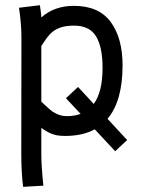

<svg xmlns="http://www.w3.org/2000/svg" viewBox="-20 -517 558 735"><path d="M372.6 -257.3Q372.6 -336.9 347.7 -377.9Q322.8 -418.9 263.2 -418.9Q230 -418.9 208 -410.4Q186 -401.9 171.6 -386.5Q157.2 -371.1 138.2 -340.8V-127.9Q168.9 -98.1 182.6 -88.9Q208 -72.3 235.8 -72.3Q264.6 -72.3 288.6 -81.1L232.4 -141.1L278.8 -184.1L338.9 -119.1Q372.6 -165 372.6 -257.3ZM62 -360.8V-372.6Q62 -426.3 52.7 -487.3L132.8 -497.1Q137.7 -464.8 138.2 -450.2Q188 -494.6 262.7 -494.6Q358.4 -494.6 403.8 -432.9Q449.2 -371.1 449.2 -266.6Q449.2 -130.4 391.6 -62L466.8 19L420.9 62L342.8 -22Q296.4 3.4 229 3.4Q220.2 3.4 211.9 2.7Q203.6 2 197.8 1Q191.9 0 184.8 -2.4Q177.7 -4.9 174.3 -6.1Q170.9 -7.3 164.3 -11Q157.7 -14.6 155.5 -15.9Q153.3 -17.1 146.5 -21.7Q139.6 -26.4 138.2 -27.3V73.7Q138.2 118.2 146 193.8L68.4 198.2Q61.5 142.6 61.5 71.3Z"/></svg>

Font: Fantasque Sans Mono
Style: Regular
Weight: 400
Monospace: yes
Designer: Jany Belluz
Version: Version 1.8.0 ; ttfautohint (v1.8.2)